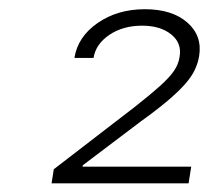

<svg xmlns="http://www.w3.org/2000/svg" viewBox="-20 -852 474 427"><path d="M94.7 -444.3 99.6 -475.6 279.8 -614.3Q314.5 -641.6 335.4 -660.4Q356.4 -679.2 366.7 -694.1Q377 -709 379.4 -725.6Q384.8 -756.3 360.6 -775.6Q336.4 -794.9 295.9 -794.9Q253.4 -794.9 223.1 -774.4Q192.9 -753.9 188 -723.1H145.5Q152.8 -770 197 -800.8Q241.2 -831.5 302.2 -831.5Q362.8 -831.5 396.5 -802Q430.2 -772.5 422.9 -727.5Q420.4 -711.9 413.3 -696.8Q406.2 -681.6 391.6 -665Q377 -648.4 352.8 -627.9Q328.6 -607.4 292 -581.1L164.1 -484.4L163.6 -481.4H405.3L399.4 -444.3Z"/></svg>

Font: Inter ExtraLight
Style: Italic
Weight: 250
Italic angle: -9.3988°
Designer: Rasmus Andersson
Foundry: rsms
Version: Version 4.001;git-66647c0bb